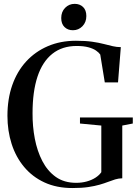

<svg xmlns="http://www.w3.org/2000/svg" viewBox="-20 -963 715 994"><path d="M355 10.5Q273 10.5 210.2 -18.5Q147.5 -47.5 104.8 -98.8Q62 -150 40.2 -218Q18.5 -286 18.5 -363.5Q18.5 -451 43.5 -522.2Q68.5 -593.5 115.5 -644.8Q162.5 -696 227.8 -724Q293 -752 373 -752Q422.5 -752 457.2 -747Q492 -742 517.8 -735.2Q543.5 -728.5 564 -723.8Q584.5 -719 605.5 -719L591 -536.5H522.5L499 -680.5Q492 -691 477.2 -701.2Q462.5 -711.5 437.8 -718.2Q413 -725 377 -725Q302 -725 251 -684.5Q200 -644 174.2 -566.5Q148.5 -489 148.5 -376.5Q148 -309.5 160.2 -245.2Q172.5 -181 199.2 -129.2Q226 -77.5 269 -47Q312 -16.5 374.5 -16.5Q403.5 -16.5 429 -23.5Q454.5 -30.5 474 -43Q493.5 -55.5 504.5 -71.5V-313L394 -323.5V-355H667.5V-323.5L613 -313V-40Q593.5 -39.5 576.2 -34.2Q559 -29 539.8 -21.5Q520.5 -14 495.5 -6.8Q470.5 0.5 436.5 5.5Q402.5 10.5 355 10.5ZM357 -806.5Q331 -806.5 314 -823Q297 -839.5 297 -869.5Q297 -902 317.2 -922.5Q337.5 -943 366 -943H367Q393 -943 410 -926.8Q427 -910.5 427 -880Q427 -848 406.8 -827.2Q386.5 -806.5 358 -806.5Z"/></svg>

Font: Merriweather 144pt Medium
Style: Regular
Weight: 500
Version: Version 2.100